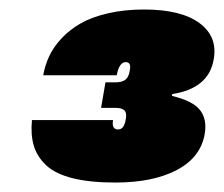

<svg xmlns="http://www.w3.org/2000/svg" viewBox="-20 -737 476 408"><path d="M71.8 -577.1Q75.7 -598.6 84.7 -617.9Q93.8 -637.2 110.8 -655.5Q127.9 -673.8 151.4 -687.3Q174.8 -700.7 209.5 -708.7Q244.1 -716.8 286.1 -716.8Q364.7 -716.8 403.8 -688Q442.9 -659.2 434.1 -610.8Q423.8 -549.3 346.2 -537.1L345.2 -533.2Q389.2 -522.9 404.8 -503.4Q420.4 -483.9 415 -452.1Q406.2 -402.3 355.7 -375.7Q305.2 -349.1 225.1 -349.1Q170.9 -349.1 134 -358.4Q97.2 -367.7 77.9 -386Q58.6 -404.3 51.8 -427.5Q44.9 -450.7 47.9 -481.9H220.2Q216.8 -461.9 231 -461.9Q243.7 -461.9 247.1 -482.9Q250 -496.6 244.6 -502.2Q239.3 -507.8 225.1 -507.8H194.8L204.1 -562H225.1Q239.7 -562 246.8 -567.9Q253.9 -573.7 255.9 -587.9Q259.3 -605 247.1 -605Q233.4 -605 228 -577.1Z"/></svg>

Font: SVN-Poppins Black
Style: Italic
Weight: 900
Italic angle: -10°
Designer: Ninad Kale (Devanagari), Jonny Pinhorn (Latin)
Foundry: Indian Type Foundry
Version: Version 3.002 2017